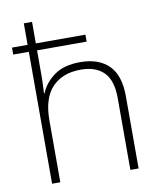

<svg xmlns="http://www.w3.org/2000/svg" viewBox="-85 -828 751 896"><g transform="rotate(-10 291.0 -380.0)"><path d="M128 -760V-658H363V-625H128V-500Q128 -478 127 -460.5Q126 -443 125 -422H128Q146 -468 192 -502Q238 -536 316 -536Q403 -536 451 -489Q499 -442 499 -343V0H460V-341Q460 -424 422 -462.5Q384 -501 313 -501Q226 -501 177 -449.5Q128 -398 128 -293V0H89V-625H15V-658H89V-760Z"/></g></svg>

Font: Noto Sans Arabic UI XLt
Style: Regular
Weight: 200
Designer: Monotype Design Team, Nadine Chahine and Nizar Qandah
Foundry: Monotype Imaging Inc.
Version: Version 2.010; ttfautohint (v1.8.4.7-5d5b)